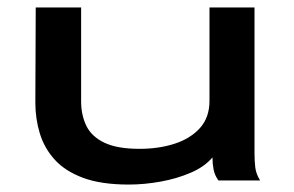

<svg xmlns="http://www.w3.org/2000/svg" viewBox="-20 -485 790 516"><path d="M326 11Q252 11 203.5 -7Q155 -25 127 -56Q99 -87 87 -126.5Q75 -166 75 -209L76 -465H198V-213Q198 -176 212 -147Q226 -118 260.5 -101.5Q295 -85 355 -85Q406 -85 448.5 -98.5Q491 -112 517 -140.5Q543 -169 543 -214V-465H664V-73Q664 -53 666 -35.5Q668 -18 679 0H567Q557 -14 554 -29.5Q551 -45 551 -62Q530 -37 493 -21Q456 -5 412 3Q368 11 326 11Z"/></svg>

Font: Inconsolata ExtraExpanded
Style: Bold
Weight: 700
Width: 8
Monospace: yes
Designer: Raph Levien, Cyreal, Brenton Simpson
Foundry: Raph Levien, Cyreal, Google
Version: Version 3.100; ttfautohint (v1.8.4.7-5d5b)